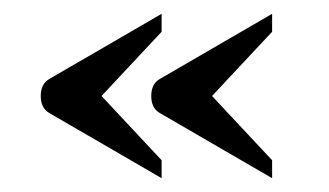

<svg xmlns="http://www.w3.org/2000/svg" viewBox="-20 -438 477 278"><path d="M52 -324 214 -418V-392L127 -299L214 -206V-180L52 -274Q39 -281 39 -299Q39 -317 52 -324ZM212 -324 374 -418V-392L287 -299L374 -206V-180L212 -274Q199 -281 199 -299Q199 -317 212 -324Z"/></svg>

Font: Judson
Style: Regular
Weight: 400
Version: Version 20110429